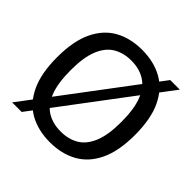

<svg xmlns="http://www.w3.org/2000/svg" viewBox="-189 -928 1115 1115"><g transform="rotate(45 369.0 -370.5)"><path d="M129 0.5H50.5L608 -740.5H686.5ZM369 9.5Q273 9.5 201 -30.2Q129 -70 89.2 -154Q49.5 -238 49.5 -370Q49.5 -502 89.5 -586Q129.5 -670 201.2 -709.8Q273 -749.5 369 -749.5Q465.5 -749.5 537.5 -709.5Q609.5 -669.5 649.2 -585.8Q689 -502 689 -370Q689 -238 649 -154.2Q609 -70.5 537 -30.5Q465 9.5 369 9.5ZM369 -79Q433.5 -79 480.8 -107.2Q528 -135.5 553.8 -198.8Q579.5 -262 579.5 -367Q579.5 -475.5 553.5 -539.8Q527.5 -604 480.2 -632.5Q433 -661 369 -661Q305 -661 257.8 -633Q210.5 -605 184.5 -541.8Q158.5 -478.5 158.5 -373Q158.5 -264.5 184.5 -200Q210.5 -135.5 257.8 -107.2Q305 -79 369 -79Z"/></g></svg>

Font: Encode Sans SC Medium
Style: Regular
Weight: 500
Version: Version 3.002